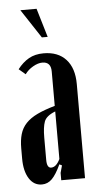

<svg xmlns="http://www.w3.org/2000/svg" viewBox="-51 -713 379 756"><g transform="rotate(-5 138.0 -335.5)"><path d="M15 -139Q15 -171 22 -195Q29 -219 46 -237Q63 -255 91 -268.5Q119 -282 161 -294V-430Q161 -468 127 -468Q110 -468 90 -456.5Q70 -445 58 -428L32 -450Q52 -476 76.5 -490Q101 -504 135 -504Q192 -504 223.5 -469.5Q255 -435 255 -372V0H161V-29L169 -58L159 -63Q141 -24 124 -7Q107 10 84 10Q52 10 33.5 -19.5Q15 -49 15 -98ZM126 -53Q146 -53 161 -84V-272Q125 -258 117 -236Q109 -214 109 -173V-85Q109 -53 126 -53ZM134 -567 59 -681H123L157 -567Z"/></g></svg>

Font: Moniqa ExtBd Cond Paragraph
Style: Regular
Weight: 800
Width: 3
Designer: Rajesh Rajput
Foundry: Rajesh Rajput
Version: Version 1.000